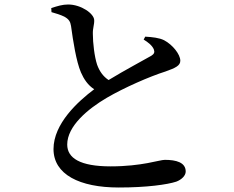

<svg xmlns="http://www.w3.org/2000/svg" viewBox="-20 -799 1040 854"><path d="M619 -623C637 -612 656 -598 664 -580C669 -567 666 -559 653 -551C624 -534 535 -487 463 -443C439 -459 423 -481 412 -511C400 -547 393 -609 393 -648C392 -673 400 -690 399 -709C399 -738 341 -779 283 -779C258 -779 235 -772 208 -763L209 -745C227 -740 250 -733 266 -725C286 -714 293 -703 296 -683C305 -617 319 -526 340 -477C353 -447 371 -420 399 -402C327 -348 218 -249 218 -136C218 -23 334 35 508 35C633 35 724 22 764 9C788 0 806 -18 806 -36C806 -77 763 -88 713 -88C689 -88 612 -59 472 -59C336 -59 279 -96 279 -156C279 -238 370 -314 455 -364C532 -409 646 -459 716 -481C761 -497 782 -507 782 -529C782 -557 748 -600 710 -620C688 -631 658 -634 626 -636Z"/></svg>

Font: Source Han Serif CN SemiBold
Style: Regular
Weight: 600
Designer: Ryoko NISHIZUKA 西塚涼子 (kana & ideographs); Frank Grießhammer (Latin, Greek & Cyrillic); Wenlong ZHANG 张文龙 (bopomofo); San
Foundry: Adobe Systems Incorporated
Version: Version 1.000;PS 1;hotconv 16.6.53;makeotf.lib2.5.65590